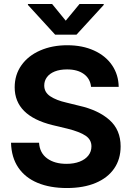

<svg xmlns="http://www.w3.org/2000/svg" viewBox="-20 -947 670 977"><path d="M321.3 -593.8Q284.7 -593.8 258.5 -583.3Q232.4 -572.8 218.8 -554.2Q205.1 -535.6 205.1 -511.7Q205.1 -477.5 235.8 -457Q266.6 -436.5 318.4 -424.8L381.8 -409.2Q480 -387.2 536.9 -336.7Q593.8 -286.1 593.8 -202.1Q593.8 -137.2 561 -89.6Q528.3 -42 466.8 -16.1Q405.3 9.8 320.3 9.8Q234.4 9.8 171.1 -16.6Q107.9 -43 73 -94.5Q38.1 -146 36.1 -220.7H178.7Q182.1 -168.5 220 -140.9Q257.8 -113.3 318.4 -113.3Q356.4 -113.3 385.3 -124.5Q414.1 -135.7 429.7 -155.8Q445.3 -175.8 445.3 -202.1Q445.3 -236.3 415.8 -256.3Q386.2 -276.4 324.2 -292L247.1 -310.5Q54.7 -357.9 54.7 -502.9Q54.7 -566.4 89.1 -615Q123.5 -663.6 184.6 -690.2Q245.6 -716.8 322.3 -716.8Q399.4 -716.8 458.5 -689.9Q517.6 -663.1 550.3 -615Q583 -566.9 584 -504.9H443.4Q439 -546.9 406.7 -570.3Q374.5 -593.8 321.3 -593.8ZM314.5 -841.8 384.8 -926.8H507.8V-921.9L369.1 -770.5H260.7L122.1 -921.9V-926.8H245.1Z"/></svg>

Font: WEMIX Pretendard
Style: Bold
Weight: 700
Designer: Base glyphs from Inter by Rasmus Andersson; Hangeul glyphs from Noto Sans CJK(Source Han Sans) by Jang Soo-young and Kan
Foundry: Kil Hyung-jin
Version: Version 1.000